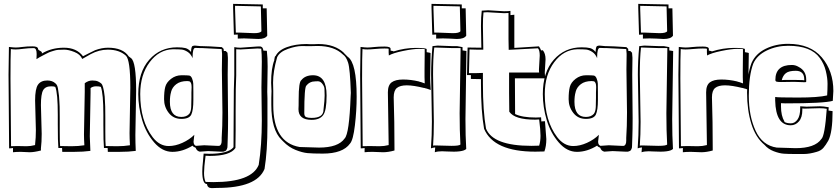

<svg xmlns="http://www.w3.org/2000/svg" viewBox="-20 -751 4317 990"><path d="M27 14 24 -366Q24 -419 26 -509Q50 -506 62 -506Q74 -506 96.5 -509Q119 -512 147 -512Q175 -512 176 -500Q176 -494 185.5 -489.5Q195 -485 196 -480V-475Q245 -505 310 -505Q375 -505 408 -461Q412 -463 436.5 -475.5Q461 -488 470 -492Q505 -505 537 -505Q614 -505 644 -460L656 -451Q682 -431 682 -283L678 -55Q678 -15 680 27Q644 32 596 32H536Q535 25 535 12H516Q513 -19 513 -109V-159Q513 -268 500 -303Q492 -306 475.5 -306Q459 -306 447 -297V-273L443 -48Q443 -30 446 27Q410 32 362 32H301Q300 25 300 12H281Q278 -19 278 -109V-159Q278 -272 265 -303Q258 -306 244 -306Q214 -306 202.5 -286Q191 -266 191 -209Q191 -209 195 -61Q195 -18 191 14V25Q156 34 133 34L87 32Q62 32 47 34V12Q39 14 27 14ZM168 -446 169 -472Q169 -503 154 -503Q127 -503 101 -499.5Q75 -496 61 -496Q47 -496 36 -498Q34 -463 34 -346L37 3Q49 2 69 2L117 3Q138 3 161 -3V-7Q165 -40 165 -81L161 -233Q161 -293 176 -314.5Q191 -336 224 -336Q250 -336 266 -321Q276 -313 279 -294Q286 -251 286 -230Q288 -213 288 -147V-73Q288 -12 290 2L348 3Q384 3 415 -2Q413 -36 413 -58L417 -278V-322Q436 -336 455.5 -336Q475 -336 485.5 -331Q496 -326 502 -320.5Q508 -315 511.5 -301Q515 -287 516 -281Q521 -251 521 -230Q523 -213 523 -147V-73Q523 -12 525 2L583 3Q619 3 650 -2Q648 -40 648 -65L652 -298Q652 -443 629 -464Q595 -495 536 -495Q491 -495 448 -472Q436 -465 404 -447Q394 -471 363.5 -483Q333 -495 311.5 -495Q290 -495 279.5 -494Q269 -493 258 -489.5Q247 -486 240.5 -484Q234 -482 221.5 -475.5Q209 -469 205 -467Q183 -456 168 -446Z M1133 -499 1134 -488H1144L1153 -479Q1155 -463 1155 -454V-444Q1154 -417 1154 -366L1156 -141Q1156 -82 1154.5 -44Q1153 -6 1153 1Q1153 8 1152.5 9.5Q1152 11 1151 14.5Q1150 18 1149 19.5Q1148 21 1146.5 23.5Q1145 26 1143 27Q1141 28 1132 31H1118L1053 28L1010 31Q994 27 989 11Q976 6 973 0Q921 32 869 32Q817 32 775 -16.5Q733 -65 713 -132Q693 -199 693 -266Q693 -379 749.5 -443Q806 -507 893 -507Q921 -507 936.5 -503Q952 -499 965 -483Q965 -493 966 -497Q967 -501 967.5 -504.5Q968 -508 969 -509Q970 -510 971 -512Q972 -514 974 -514Q980 -516 985 -516L1016 -513H1025Q1051 -513 1124 -508ZM1127 -171 1124 -393Q1124 -440 1125 -464V-474Q1125 -482 1123 -498Q1095 -500 1025 -503H1014L987 -504Q973 -504 973 -456V-451Q964 -473 947.5 -483.5Q931 -494 916.5 -495.5Q902 -497 871 -497Q800 -495 751.5 -430Q703 -365 703 -266Q703 -128 767 -44Q802 2 850 2Q884 2 920.5 -14.5Q957 -31 982 -56L978 -21Q978 -4 990 1L1033 -2L1098 1H1110Q1123 -2 1123 -26V-40Q1127 -99 1127 -171ZM977 -278V-236Q977 -183 966.5 -160.5Q956 -138 915 -138Q874 -138 850 -169Q826 -200 826 -239.5Q826 -279 832 -302.5Q838 -326 862 -344.5Q886 -363 916 -363Q946 -363 955.5 -361.5Q965 -360 970.5 -346Q976 -332 976.5 -320Q977 -308 977 -278ZM967 -273 968 -302Q968 -329 955 -332Q951 -333 945 -333Q910 -333 889 -317Q868 -301 862 -277V-276Q856 -256 856 -226Q856 -148 915 -148Q942 -148 956 -164Q965 -176 966 -199.5Q967 -223 967 -247Z M1072 219Q1050 219 1047 198Q1023 198 1023 133Q1023 114 1026.5 82Q1030 50 1030 41Q1038 42 1058 42Q1157 42 1184 8Q1185 -38 1185 -172Q1185 -306 1188 -364V-508Q1205 -505 1219 -505L1303 -511Q1306 -511 1313 -511.5Q1320 -512 1322.5 -511.5Q1325 -511 1329 -509Q1336 -505 1338 -490L1356 -489Q1360 -453 1360 -408L1358 -278Q1358 -253 1359 -244V-104Q1359 28 1344 120Q1304 218 1100 218ZM1308 -501 1220 -496Q1205 -496 1198 -497V-363Q1195 -311 1195 -178V-79Q1195 -16 1194 12Q1167 53 1061 53Q1047 53 1040 52Q1032 113 1032 141Q1032 169 1040 187Q1053 188 1080 188Q1278 188 1314 99Q1330 -3 1330 -129L1328 -300L1330 -433Q1330 -472 1327 -500Q1320 -501 1308 -501ZM1186 -572 1182 -710V-731L1335 -728V-708H1355L1358 -567Q1347 -550 1312 -550L1239 -553Q1218 -553 1206 -552V-573ZM1328 -590 1325 -718 1192 -721V-705L1196 -583H1213L1290 -580Q1322 -580 1328 -590Z M1380 -281 1378 -324Q1378 -400 1395 -442H1394Q1397 -462 1400 -462V-461Q1400 -460 1400 -460Q1415 -492 1459.5 -508Q1504 -524 1560 -524Q1568 -523 1597 -523L1621 -524Q1707 -524 1755 -477H1754L1773 -458Q1819 -427 1819 -252Q1819 -181 1810 -105Q1801 -29 1785 -11Q1748 41 1644 41Q1593 41 1566 38.5Q1539 36 1504 22Q1469 8 1441 -21L1432 -30Q1379 -81 1379 -211V-247ZM1617 -514 1579 -513Q1566 -513 1537 -513.5Q1508 -514 1465 -499Q1422 -484 1409 -456Q1388 -383 1388 -325L1389 -283V-209Q1389 -16 1525 7L1625 10Q1724 10 1757 -37Q1781 -61 1788 -255Q1789 -267 1789 -272Q1785 -396 1775 -427.5Q1765 -459 1748 -470Q1703 -514 1617 -514ZM1594 -363Q1664 -363 1664 -259Q1664 -180 1646 -157Q1628 -133 1587 -133Q1519 -133 1519 -188Q1520 -199 1520 -240Q1520 -329 1534 -338Q1554 -363 1594 -363ZM1549 -167Q1549 -151 1559 -147Q1569 -143 1587 -143Q1648 -143 1648 -185Q1654 -235 1654 -258.5Q1654 -282 1653 -294Q1652 -306 1642 -319Q1632 -332 1619 -332Q1606 -332 1591 -330Q1572 -325 1562 -312L1560 -310Q1549 -303 1549 -167Z M1840 14 1837 -366Q1837 -419 1839 -509Q1863 -506 1875 -506Q1887 -506 1909.5 -508.5Q1932 -511 1963 -511Q1994 -511 1994 -499V-490Q2007 -488 2010 -486Q2067 -504 2123.5 -504Q2180 -504 2180 -497V-482Q2200 -479 2200 -477L2198 -348Q2198 -332 2201 -287L2178 -295L2179 -294L2167 -298L2168 -297Q2112 -311 2077.5 -311Q2043 -311 2026.5 -297.5Q2010 -284 2010 -249Q2014 -126 2014 13V25Q1982 34 1955 34L1901 32Q1875 32 1860 34V12Q1852 14 1840 14ZM1985 -465 1984 -480V-499Q1984 -501 1963 -501Q1942 -501 1915 -498.5Q1888 -496 1874 -496Q1860 -496 1849 -498Q1847 -463 1847 -346L1850 3Q1862 2 1883 2L1937 3Q1961 3 1984 -3V-7L1980 -275Q1980 -312 1999.5 -326.5Q2019 -341 2058.5 -341Q2098 -341 2140 -331Q2143 -329 2150 -328Q2151 -327 2170 -321Q2169 -332 2169 -353V-390L2170 -497Q2170 -499 2140.5 -499Q2111 -499 2059.5 -488.5Q2008 -478 1985 -465Z M2209 -572 2205 -710V-731L2361 -728V-708H2381L2384 -567Q2373 -550 2336 -550Q2327 -550 2298 -552L2264 -553Q2244 -553 2229 -552V-573ZM2385 -488 2380 -137Q2380 -48 2384 17Q2367 35 2283 30L2259 29Q2237 29 2222 34Q2222 27 2224 9Q2209 11 2202 14Q2207 -53 2207 -124L2203 -366Q2203 -436 2210 -513L2236 -516L2315 -513H2338L2365 -508V-491ZM2354 -590 2351 -718 2215 -721V-705L2219 -583H2236L2315 -580Q2348 -580 2354 -590ZM2350 -167 2355 -500V-503H2315L2223 -506H2219V-505Q2213 -452 2213 -368L2217 -123Q2217 -55 2213 0Q2215 -1 2229 -1L2308 1Q2349 1 2354 -6Q2350 -77 2350 -167Z M2770 -491 2779 -492Q2793 -475 2793 -445L2789 -378Q2789 -366 2792 -347H2635Q2635 -222 2636 -163Q2673 -145 2743 -145Q2762 -145 2770 -146L2771 -129V-125Q2783 -125 2790 -126L2797 -34Q2797 3 2787 30Q2774 31 2740 31Q2526 31 2476 -87Q2460 -177 2460 -319V-343L2408 -344V-364H2388L2391 -506Q2418 -505 2462 -505L2460 -617Q2460 -663 2464 -696Q2486 -698 2497 -698L2579 -693Q2604 -693 2612 -695V-673Q2618 -673 2632 -675V-504Q2658 -505 2759 -512Q2767 -500 2770 -491ZM2603 -494 2602 -550V-684Q2595 -683 2579 -683L2492 -688Q2480 -688 2473 -687Q2470 -658 2470 -618L2472 -495H2438Q2414 -495 2401 -496L2398 -374H2436Q2459 -374 2470 -375V-319Q2470 -178 2486 -88Q2522 1 2720 1Q2747 1 2760 0Q2767 -22 2767 -51.5Q2767 -81 2760 -135Q2753 -134 2739 -134Q2634 -134 2606 -175Q2605 -206 2605 -271V-377H2760Q2759 -380 2759 -393L2763 -464Q2763 -492 2754 -502Q2629 -495 2603 -494Z M3219 -499 3220 -488H3230L3239 -479Q3241 -463 3241 -454V-444Q3240 -417 3240 -366L3242 -141Q3242 -82 3240.5 -44Q3239 -6 3239 1Q3239 8 3238.5 9.5Q3238 11 3237 14.5Q3236 18 3235 19.5Q3234 21 3232.5 23.5Q3231 26 3229 27Q3227 28 3218 31H3204L3139 28L3096 31Q3080 27 3075 11Q3062 6 3059 0Q3007 32 2955 32Q2903 32 2861 -16.5Q2819 -65 2799 -132Q2779 -199 2779 -266Q2779 -379 2835.5 -443Q2892 -507 2979 -507Q3007 -507 3022.5 -503Q3038 -499 3051 -483Q3051 -493 3052 -497Q3053 -501 3053.5 -504.5Q3054 -508 3055 -509Q3056 -510 3057 -512Q3058 -514 3060 -514Q3066 -516 3071 -516L3102 -513H3111Q3137 -513 3210 -508ZM3213 -171 3210 -393Q3210 -440 3211 -464V-474Q3211 -482 3209 -498Q3181 -500 3111 -503H3100L3073 -504Q3059 -504 3059 -456V-451Q3050 -473 3033.5 -483.5Q3017 -494 3002.5 -495.5Q2988 -497 2957 -497Q2886 -495 2837.5 -430Q2789 -365 2789 -266Q2789 -128 2853 -44Q2888 2 2936 2Q2970 2 3006.5 -14.5Q3043 -31 3068 -56L3064 -21Q3064 -4 3076 1L3119 -2L3184 1H3196Q3209 -2 3209 -26V-40Q3213 -99 3213 -171ZM3063 -278V-236Q3063 -183 3052.5 -160.5Q3042 -138 3001 -138Q2960 -138 2936 -169Q2912 -200 2912 -239.5Q2912 -279 2918 -302.5Q2924 -326 2948 -344.5Q2972 -363 3002 -363Q3032 -363 3041.5 -361.5Q3051 -360 3056.5 -346Q3062 -332 3062.5 -320Q3063 -308 3063 -278ZM3053 -273 3054 -302Q3054 -329 3041 -332Q3037 -333 3031 -333Q2996 -333 2975 -317Q2954 -301 2948 -277V-276Q2942 -256 2942 -226Q2942 -148 3001 -148Q3028 -148 3042 -164Q3051 -176 3052 -199.5Q3053 -223 3053 -247Z M3275 -572 3271 -710V-731L3427 -728V-708H3447L3450 -567Q3439 -550 3402 -550Q3393 -550 3364 -552L3330 -553Q3310 -553 3295 -552V-573ZM3451 -488 3446 -137Q3446 -48 3450 17Q3433 35 3349 30L3325 29Q3303 29 3288 34Q3288 27 3290 9Q3275 11 3268 14Q3273 -53 3273 -124L3269 -366Q3269 -436 3276 -513L3302 -516L3381 -513H3404L3431 -508V-491ZM3420 -590 3417 -718 3281 -721V-705L3285 -583H3302L3381 -580Q3414 -580 3420 -590ZM3416 -167 3421 -500V-503H3381L3289 -506H3285V-505Q3279 -452 3279 -368L3283 -123Q3283 -55 3279 0Q3281 -1 3295 -1L3374 1Q3415 1 3420 -6Q3416 -77 3416 -167Z M3481 14 3478 -366Q3478 -419 3480 -509Q3504 -506 3516 -506Q3528 -506 3550.5 -508.5Q3573 -511 3604 -511Q3635 -511 3635 -499V-490Q3648 -488 3651 -486Q3708 -504 3764.5 -504Q3821 -504 3821 -497V-482Q3841 -479 3841 -477L3839 -348Q3839 -332 3842 -287L3819 -295L3820 -294L3808 -298L3809 -297Q3753 -311 3718.5 -311Q3684 -311 3667.5 -297.5Q3651 -284 3651 -249Q3655 -126 3655 13V25Q3623 34 3596 34L3542 32Q3516 32 3501 34V12Q3493 14 3481 14ZM3626 -465 3625 -480V-499Q3625 -501 3604 -501Q3583 -501 3556 -498.5Q3529 -496 3515 -496Q3501 -496 3490 -498Q3488 -463 3488 -346L3491 3Q3503 2 3524 2L3578 3Q3602 3 3625 -3V-7L3621 -275Q3621 -312 3640.5 -326.5Q3660 -341 3699.5 -341Q3739 -341 3781 -331Q3784 -329 3791 -328Q3792 -327 3811 -321Q3810 -332 3810 -353V-390L3811 -497Q3811 -499 3781.5 -499Q3752 -499 3700.5 -488.5Q3649 -478 3626 -465Z M4253 -198 4252 -181 4273 -178Q4273 -69 4251 -26Q4238 -3 4225.5 11.5Q4213 26 4191 32Q4154 43 4126 43Q4098 43 4071 43Q4044 43 4021.5 41.5Q3999 40 3970 29Q3941 18 3922 -4Q3876 -42 3854 -113Q3832 -184 3832 -274Q3832 -364 3855 -426Q3876 -474 3928 -499.5Q3980 -525 4044 -525Q4158 -525 4217.5 -455Q4277 -385 4277 -282Q4277 -276 4274 -231Q4229 -218 4029 -218Q4014 -218 4007 -219V-202Q4007 -154 4025 -124V-122Q4038 -115 4058 -115Q4078 -115 4092 -134.5Q4106 -154 4106 -193V-203Q4128 -201 4139 -201L4208 -203Q4225 -203 4253 -198ZM4204 -193 4132 -191Q4120 -191 4117 -192V-184Q4117 -145 4099.5 -125Q4082 -105 4057 -105Q3980 -105 3977 -233V-251Q3989 -248 4094 -248Q4199 -248 4245 -259Q4247 -289 4247 -319Q4247 -349 4238 -385.5Q4229 -422 4207 -452Q4162 -515 4044 -515Q3984 -515 3933.5 -490.5Q3883 -466 3864 -423Q3841 -361 3841 -257Q3841 -153 3876 -77Q3911 -1 3985 10L4082 13Q4182 13 4215 -34Q4233 -49 4243 -190Q4228 -193 4204 -193ZM4074 -329 4009 -328Q3990 -328 3984 -330Q3978 -332 3978 -339Q3978 -416 4063 -416Q4082 -416 4098 -406Q4137 -386 4137 -341V-330Q4137 -327 4130 -327ZM4127 -341Q4127 -386 4083 -386Q4048 -386 4032.5 -374Q4017 -362 4011 -338L4030 -339H4074L4117 -338L4127 -337Z"/></svg>

Font: Londrina Shadow
Style: Regular
Weight: 400
Designer: Marcelo Magalhaes
Foundry: Marcelo Magalhaes
Version: Version 1.001 2011